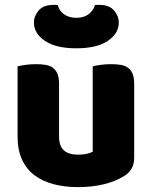

<svg xmlns="http://www.w3.org/2000/svg" viewBox="-20 -751 622 787"><path d="M52 -479Q62 -482 83.5 -485Q105 -488 128 -488Q150 -488 167.5 -485Q185 -482 197 -473Q209 -464 215.5 -448.5Q222 -433 222 -408V-193Q222 -152 242 -134.5Q262 -117 300 -117Q323 -117 337.5 -121Q352 -125 360 -129V-479Q370 -482 391.5 -485Q413 -488 436 -488Q458 -488 475.5 -485Q493 -482 505 -473Q517 -464 523.5 -448.5Q530 -433 530 -408V-104Q530 -54 488 -29Q453 -7 404.5 4.5Q356 16 299 16Q245 16 199.5 4Q154 -8 121 -33Q88 -58 70 -97.5Q52 -137 52 -193ZM293 -553Q209 -553 164 -583.5Q119 -614 119 -659Q119 -685 138.5 -708Q158 -731 199 -731Q204 -731 208 -731Q212 -731 217 -730Q222 -708 242 -693Q262 -678 293 -678Q324 -678 343.5 -693Q363 -708 369 -730Q374 -731 378 -731Q382 -731 387 -731Q428 -731 447.5 -708Q467 -685 467 -659Q467 -614 422 -583.5Q377 -553 293 -553Z"/></svg>

Font: Baloo Chettan
Style: Regular
Weight: 400
Designer: Maithili Shingre and Ek Type
Foundry: Ek Type
Version: Version 1.443;PS 1.000;hotconv 16.6.51;makeotf.lib2.5.65220;